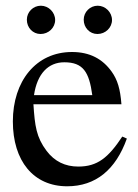

<svg xmlns="http://www.w3.org/2000/svg" viewBox="-20 -642 484 672"><path d="M372 -572C372 -599 349 -622 322 -622C295 -622 273 -600 273 -573C273 -545 294 -523 321 -523C349 -523 372 -545 372 -572ZM173 -572C173 -599 150 -622 123 -622C96 -622 74 -600 74 -573C74 -545 95 -523 122 -523C150 -523 173 -545 173 -572ZM408 -164C359 -90 321 -59 254 -59C208 -59 171 -77 143 -114C107 -162 102 -201 97 -277H405C401 -331 391 -363 371 -391C339 -436 294 -460 232 -460C106 -460 25 -358 25 -217C25 -79 97 10 215 10C315 10 385 -48 424 -157ZM99 -309C110 -384 149 -424 205 -424C271 -424 292 -390 303 -309Z"/></svg>

Font: STIXGeneral
Style: Regular
Weight: 400
Designer: MicroPress Inc., with final additions and corrections provided by Coen Hoffman, Elsevier (retired)
Version: Version 1.1.0